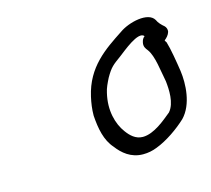

<svg xmlns="http://www.w3.org/2000/svg" viewBox="-55 -733 451 410"><g transform="rotate(-15 170.5 -528.0)"><path d="M140 -535C137 -522 135 -508 135 -494C137 -465 142 -438 159 -419C171 -403 189 -387 216 -387C227 -387 237 -389 247 -393C271 -402 298 -421 316 -438C341 -464 343 -509 339 -538C336 -558 331 -589 326 -605C325 -606 324 -608 323 -610C328 -614 333 -619 335 -626C336 -631 334 -636 331 -639C325 -644 319 -650 316 -657C304 -678 259 -667 238 -652C197 -625 154 -597 140 -535ZM175 -534C177 -544 182 -554 187 -564C199 -585 204 -588 223 -602C234 -610 273 -644 284 -630C280 -627 278 -623 277 -618C275 -609 279 -604 283 -599C295 -583 298 -549 303 -525C305 -507 307 -476 292 -459C276 -446 250 -423 225 -423C209 -423 198 -434 190 -445C175 -465 166 -497 175 -534Z"/></g></svg>

Font: Stray Cat
Style: UltCnObl
Weight: 400
Version: Version 1.0